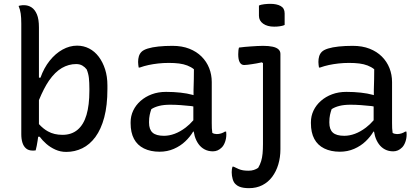

<svg xmlns="http://www.w3.org/2000/svg" viewBox="-20 -781 2170 1001"><path d="M166 3Q164 3 161 3.5Q158 4 155 4H150Q129 4 116 -7Q103 -18 97 -37Q91 -56 91 -81V-658Q91 -689 88 -710Q85 -731 77 -750Q80 -751 84 -752L91 -753Q94 -754 97.5 -754Q101 -754 105 -754Q127 -754 144.5 -742.5Q162 -731 172.5 -706Q183 -681 183 -638V-376H191Q209 -427 239 -464.5Q269 -502 306 -522.5Q343 -543 382 -543Q416 -543 445 -528Q474 -513 495 -485Q516 -457 528 -419.5Q540 -382 540 -336V-317Q540 -231 523.5 -169Q507 -107 477.5 -67Q448 -27 409 -8Q370 11 325 11Q295 11 268.5 -1Q242 -13 221.5 -31Q201 -49 187 -68H179Q178 -57 176 -47Q174 -34 171.5 -21Q169 -8 166 3ZM183 -134Q206 -109 230 -96Q262 -78 306 -78Q353 -78 384.5 -104.5Q416 -131 431 -182Q446 -233 446 -308V-318Q446 -351 443.5 -374Q441 -397 432 -419Q423 -431 409.5 -439Q396 -447 377 -447Q338 -447 302.5 -426.5Q267 -406 235 -360Q209 -322 183 -259Z M1084 -353V-139Q1084 -124 1084.5 -112.5Q1085 -101 1087 -88Q1092 -85 1098 -83.5Q1104 -82 1110 -82Q1122 -82 1133 -85.5Q1144 -89 1153 -95H1159Q1159 -91 1159.5 -88Q1160 -85 1160 -80Q1160 -60 1153.5 -41.5Q1147 -23 1136.5 -12.5Q1126 -2 1114.5 3Q1103 8 1090 8Q1066 8 1047 -2Q1028 -12 1015 -30Q1002 -48 995 -72Q992 -83 990 -95H987Q972 -69 946.5 -44.5Q921 -20 886.5 -5Q852 10 812 10Q765 10 730.5 -7Q696 -24 678.5 -57Q661 -90 661 -138V-144Q661 -176 674.5 -204.5Q688 -233 713 -255Q738 -277 771.5 -289.5Q805 -302 846 -302Q886 -302 921.5 -298Q957 -294 982 -287Q986 -286 989 -285Q989 -299 989 -312Q990 -342 990.5 -368Q991 -394 991 -420Q976 -432 956.5 -439.5Q937 -447 913.5 -450Q890 -453 860 -453Q831 -453 804.5 -450Q778 -447 754.5 -442Q731 -437 709 -429H703Q702 -435 701 -443Q700 -451 700 -458Q700 -474 704 -487.5Q708 -501 718 -511Q728 -521 750.5 -528Q773 -535 806 -538.5Q839 -542 879 -542Q929 -542 967 -527Q1005 -512 1031 -486Q1057 -460 1070.5 -426Q1084 -392 1084 -353ZM757 -142Q757 -106 775.5 -89.5Q794 -73 835 -73Q862 -73 890.5 -83.5Q919 -94 948 -116Q969 -132 988 -154V-226Q983 -227 977 -228Q949 -231 921.5 -233Q894 -235 867 -235Q834 -235 810 -229Q786 -223 769 -212Q764 -198 760.5 -182Q757 -166 757 -145Z M1351 -542Q1381 -542 1401.5 -537.5Q1422 -533 1432 -523.5Q1442 -514 1442 -500V-3Q1442 39 1431 76Q1420 113 1399 141Q1378 169 1347.5 184.5Q1317 200 1278 200Q1263 200 1250 198Q1237 196 1226.5 191.5Q1216 187 1208 179Q1198 170 1193 152.5Q1188 135 1188 117Q1188 108 1189 101Q1190 94 1192 88H1198Q1212 95 1223.5 100Q1235 105 1247.5 107Q1260 109 1276 109Q1291 109 1303.5 105Q1316 101 1326 94Q1336 77 1341.5 59Q1347 41 1349 19Q1351 -3 1351 -30V-452L1345 -456Q1331 -453 1318 -450.5Q1305 -448 1293.5 -446.5Q1282 -445 1272 -443.5Q1262 -442 1253 -442Q1238 -442 1230 -456Q1222 -470 1222 -498Q1222 -508 1223 -517.5Q1224 -527 1226 -533Q1241 -535 1256.5 -536.5Q1272 -538 1288 -539Q1304 -540 1320 -541Q1336 -542 1351 -542ZM1330 -752Q1336 -755 1343 -756.5Q1350 -758 1357.5 -759Q1365 -760 1373.5 -760.5Q1382 -761 1389 -761Q1423 -761 1443.5 -749.5Q1464 -738 1464 -711V-651Q1458 -648 1451.5 -646.5Q1445 -645 1438.5 -644Q1432 -643 1424.5 -642.5Q1417 -642 1409 -642Q1374 -642 1352 -657.5Q1330 -673 1330 -699Z M2024 -353V-139Q2024 -124 2024.5 -112.5Q2025 -101 2027 -88Q2032 -85 2038 -83.5Q2044 -82 2050 -82Q2062 -82 2073 -85.5Q2084 -89 2093 -95H2099Q2099 -91 2099.5 -88Q2100 -85 2100 -80Q2100 -60 2093.5 -41.5Q2087 -23 2076.5 -12.5Q2066 -2 2054.5 3Q2043 8 2030 8Q2006 8 1987 -2Q1968 -12 1955 -30Q1942 -48 1935 -72Q1932 -83 1930 -95H1927Q1912 -69 1886.5 -44.5Q1861 -20 1826.5 -5Q1792 10 1752 10Q1705 10 1670.5 -7Q1636 -24 1618.5 -57Q1601 -90 1601 -138V-144Q1601 -176 1614.5 -204.5Q1628 -233 1653 -255Q1678 -277 1711.5 -289.5Q1745 -302 1786 -302Q1826 -302 1861.5 -298Q1897 -294 1922 -287Q1926 -286 1929 -285Q1929 -299 1929 -312Q1930 -342 1930.5 -368Q1931 -394 1931 -420Q1916 -432 1896.5 -439.5Q1877 -447 1853.5 -450Q1830 -453 1800 -453Q1771 -453 1744.5 -450Q1718 -447 1694.5 -442Q1671 -437 1649 -429H1643Q1642 -435 1641 -443Q1640 -451 1640 -458Q1640 -474 1644 -487.5Q1648 -501 1658 -511Q1668 -521 1690.5 -528Q1713 -535 1746 -538.5Q1779 -542 1819 -542Q1869 -542 1907 -527Q1945 -512 1971 -486Q1997 -460 2010.5 -426Q2024 -392 2024 -353ZM1697 -142Q1697 -106 1715.5 -89.5Q1734 -73 1775 -73Q1802 -73 1830.5 -83.5Q1859 -94 1888 -116Q1909 -132 1928 -154V-226Q1923 -227 1917 -228Q1889 -231 1861.5 -233Q1834 -235 1807 -235Q1774 -235 1750 -229Q1726 -223 1709 -212Q1704 -198 1700.5 -182Q1697 -166 1697 -145Z"/></svg>

Font: Code D Ace
Style: Regular
Weight: 400
Version: Version 1.085; ttfautohint (v1.8.4.7-5d5b);Nerd Fonts 3.0.2